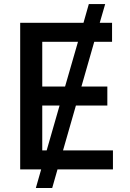

<svg xmlns="http://www.w3.org/2000/svg" viewBox="-20 -840 643 952"><path d="M501.5 -819.8 474.6 -727.1H535.6V-632.8H447.3L383.8 -411.1H512.2V-316.9H356.4L292.5 -94.2H540V0H265.1L238.8 92.3H157.7L184.1 0H80.1V-727.1H394L420.4 -819.8ZM366.7 -632.8H189.5V-411.1H302.7ZM275.4 -316.9H189.5V-94.2H211.4Z"/></svg>

Font: Karasuma Gothic
Style: Regular
Weight: 500
Designer: Rasmus Andersson / Ryoko Nishizuka
Foundry: Genbu
Version: Version 1.00